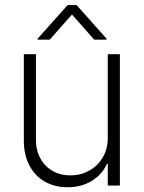

<svg xmlns="http://www.w3.org/2000/svg" viewBox="-20 -749 580 775"><path d="M415 -530.3H463.9V0H415V-86.9H411.1Q392.1 -44.4 350.3 -18.8Q308.6 6.8 252.9 6.8Q201.2 6.8 161.1 -15.9Q121.1 -38.6 98.6 -81.3Q76.2 -124 76.2 -182.6V-530.3H125V-185.5Q125 -142.6 142.8 -109.9Q160.6 -77.1 192.4 -59.1Q224.1 -41 264.6 -41Q304.7 -41 339.1 -59.6Q373.5 -78.1 394.3 -112.5Q415 -147 415 -193.4ZM270.5 -690.4 180.7 -588.9H131.8V-592.8L252.9 -728.5H289.1L410.2 -592.8V-588.9H360.4Z"/></svg>

Font: Pretendard Std ExtraLight
Style: Regular
Weight: 200
Designer: Base glyphs from Inter by Rasmus Andersson; Hangeul glyphs from Noto Sans CJK(Source Han Sans) by Jang Soo-young and Kan
Foundry: Kil Hyung-jin
Version: Version 1.309